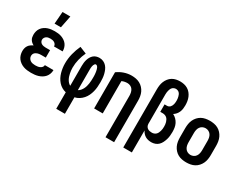

<svg xmlns="http://www.w3.org/2000/svg" viewBox="-103 -1344 2706 2146"><g transform="rotate(30 1250.0 -271.0)"><path d="M247 8Q222 8 197.5 5Q173 2 150 -6Q127 -14 106.5 -28.5Q86 -43 71.5 -62.5Q57 -82 50 -106Q43 -130 43 -155Q43 -174 47.5 -192.5Q52 -211 62.5 -226.5Q73 -242 88.5 -253Q104 -264 121 -272Q107 -279 94.5 -289.5Q82 -300 73.5 -314Q65 -328 62 -343.5Q59 -359 59 -376Q59 -398 65 -420.5Q71 -443 84.5 -461.5Q98 -480 117 -493.5Q136 -507 157.5 -514.5Q179 -522 201.5 -525Q224 -528 247 -528Q269 -528 291.5 -525.5Q314 -523 335 -515.5Q356 -508 375 -495.5Q394 -483 407.5 -465.5Q421 -448 428 -426Q435 -404 435 -382V-376H324V-378Q324 -391 316.5 -402.5Q309 -414 297.5 -420.5Q286 -427 273 -429.5Q260 -432 247 -432Q233 -432 219.5 -429.5Q206 -427 195 -419.5Q184 -412 177 -400Q170 -388 170 -374Q170 -360 177.5 -348Q185 -336 197 -329.5Q209 -323 222.5 -320.5Q236 -318 250 -318H307V-222H250Q239 -222 228 -221Q217 -220 206.5 -217Q196 -214 186.5 -209Q177 -204 169 -196Q161 -188 157.5 -177.5Q154 -167 154 -156Q154 -140 162.5 -125.5Q171 -111 184.5 -102.5Q198 -94 214.5 -91Q231 -88 247 -88Q262 -88 277 -90Q292 -92 305.5 -98Q319 -104 329.5 -116Q340 -128 340 -143V-144H451V-140Q451 -117 442.5 -94Q434 -71 419 -53.5Q404 -36 383.5 -23.5Q363 -11 340.5 -4Q318 3 294.5 5.5Q271 8 247 8ZM202 -600 214 -757H315L284 -600Z M694 215V2Q666 -4 640.5 -19Q615 -34 595.5 -56Q576 -78 562.5 -104Q549 -130 541 -158.5Q533 -187 529 -216Q525 -245 525 -274Q525 -338 540.5 -400Q556 -462 583 -520L671 -484Q648 -435 635 -382Q622 -329 622 -274Q622 -257 624 -239Q626 -221 629.5 -203.5Q633 -186 638.5 -169Q644 -152 652.5 -136.5Q661 -121 673 -107.5Q685 -94 701 -86V-343Q701 -364 703.5 -384.5Q706 -405 712 -425Q718 -445 728.5 -463Q739 -481 754.5 -494.5Q770 -508 790 -514Q810 -520 831 -520Q857 -520 880.5 -509.5Q904 -499 921 -480Q938 -461 948 -437.5Q958 -414 964 -389.5Q970 -365 972 -339.5Q974 -314 974 -289Q974 -258 971.5 -227.5Q969 -197 961.5 -167.5Q954 -138 941 -110.5Q928 -83 908 -60Q888 -37 861.5 -20.5Q835 -4 806 2V215ZM799 -86Q816 -95 828.5 -109.5Q841 -124 850 -141.5Q859 -159 864 -177Q869 -195 872 -214Q875 -233 876 -252.5Q877 -272 877 -291Q877 -301 877 -311Q877 -321 876 -331.5Q875 -342 874 -352Q873 -362 871 -372Q869 -382 866.5 -392Q864 -402 860 -411Q856 -420 848.5 -428Q841 -436 831 -436Q822 -436 816.5 -428.5Q811 -421 807.5 -413Q804 -405 802.5 -396Q801 -387 800 -378.5Q799 -370 799 -361Q799 -352 799 -343Z M1330 215V-320Q1330 -340 1325.5 -360.5Q1321 -381 1310 -397.5Q1299 -414 1280 -423Q1261 -432 1241 -432Q1223 -432 1205 -428.5Q1187 -425 1170 -417V0H1059V-467Q1098 -496 1145 -512Q1192 -528 1241 -528Q1268 -528 1295 -523Q1322 -518 1346.5 -505Q1371 -492 1390 -471.5Q1409 -451 1420.5 -426.5Q1432 -402 1436.5 -374.5Q1441 -347 1441 -320V215Z M1559 215V-535Q1559 -561 1562.5 -587Q1566 -613 1576 -637.5Q1586 -662 1602.5 -683Q1619 -704 1641.5 -718Q1664 -732 1690 -737.5Q1716 -743 1742 -743Q1768 -743 1793.5 -737.5Q1819 -732 1841.5 -718.5Q1864 -705 1880.5 -684.5Q1897 -664 1907 -640Q1917 -616 1921 -590Q1925 -564 1925 -539Q1925 -517 1922 -495Q1919 -473 1910.5 -453Q1902 -433 1887.5 -416Q1873 -399 1855 -388Q1879 -376 1898 -357Q1917 -338 1929 -314Q1941 -290 1945 -263.5Q1949 -237 1949 -210Q1949 -185 1946.5 -160.5Q1944 -136 1937 -112.5Q1930 -89 1919 -66.5Q1908 -44 1890.5 -26.5Q1873 -9 1849 -0.5Q1825 8 1801 8Q1780 8 1760.5 4Q1741 0 1723.5 -10Q1706 -20 1692.5 -35.5Q1679 -51 1670 -69V215ZM1753 -88Q1767 -88 1780.5 -93Q1794 -98 1804.5 -108Q1815 -118 1821 -131Q1827 -144 1831 -158Q1835 -172 1836.5 -186Q1838 -200 1838 -215Q1838 -229 1836.5 -243Q1835 -257 1831 -270.5Q1827 -284 1820 -297Q1813 -310 1802.5 -319Q1792 -328 1778 -332.5Q1764 -337 1750 -337H1718V-433H1750Q1761 -433 1771.5 -437.5Q1782 -442 1789.5 -450.5Q1797 -459 1802 -469.5Q1807 -480 1809.5 -491Q1812 -502 1813 -513.5Q1814 -525 1814 -536Q1814 -549 1812.5 -561Q1811 -573 1808 -585Q1805 -597 1800 -608.5Q1795 -620 1786.5 -629Q1778 -638 1766 -642.5Q1754 -647 1742 -647Q1730 -647 1718 -642Q1706 -637 1697.5 -628Q1689 -619 1684 -607.5Q1679 -596 1676 -584Q1673 -572 1671.5 -559.5Q1670 -547 1670 -535V-154L1671 -147Q1672 -133 1679.5 -120.5Q1687 -108 1699 -100.5Q1711 -93 1725 -90.5Q1739 -88 1753 -88Z M2250 8Q2223 8 2195.5 3Q2168 -2 2144 -15Q2120 -28 2101.5 -48.5Q2083 -69 2071.5 -93.5Q2060 -118 2055.5 -145.5Q2051 -173 2051 -200V-320Q2051 -347 2055.5 -374.5Q2060 -402 2071.5 -426.5Q2083 -451 2101.5 -471.5Q2120 -492 2144 -505Q2168 -518 2195.5 -523Q2223 -528 2250 -528Q2277 -528 2304.5 -523Q2332 -518 2356 -505Q2380 -492 2398.5 -471.5Q2417 -451 2428.5 -426.5Q2440 -402 2444.5 -374.5Q2449 -347 2449 -320V-200Q2449 -173 2444.5 -145.5Q2440 -118 2428.5 -93.5Q2417 -69 2398.5 -48.5Q2380 -28 2356 -15Q2332 -2 2304.5 3Q2277 8 2250 8ZM2250 -88Q2270 -88 2288.5 -97Q2307 -106 2318.5 -123Q2330 -140 2334 -160Q2338 -180 2338 -200V-320Q2338 -340 2334 -360Q2330 -380 2318.5 -397Q2307 -414 2288.5 -423Q2270 -432 2250 -432Q2230 -432 2211.5 -423Q2193 -414 2181.5 -397Q2170 -380 2166 -360Q2162 -340 2162 -320V-200Q2162 -180 2166 -160Q2170 -140 2181.5 -123Q2193 -106 2211.5 -97Q2230 -88 2250 -88Z"/></g></svg>

Font: Moesevka
Style: Bold
Weight: 700
Monospace: yes
Designer: Belleve Invis
Foundry: Belleve Invis
Version: Version 32.5.0; ttfautohint (v1.8.4)